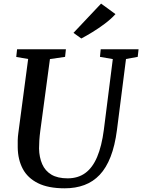

<svg xmlns="http://www.w3.org/2000/svg" viewBox="-20 -1010 770 1040"><path d="M662.5 -690.5 613.5 -306Q602.5 -221 579 -160.8Q555.5 -100.5 520 -63Q484.5 -25.5 437 -7.8Q389.5 10 330.5 10Q241.5 10 185.8 -17.8Q130 -45.5 103.5 -95.2Q77 -145 76 -211Q75.5 -229.5 76 -249.8Q76.5 -270 79.5 -291L132.5 -690.5L68 -701.5L72.5 -743H337L332.5 -702L250.5 -690L198 -299.5Q194.5 -272.5 193 -249Q191.5 -225.5 191.5 -205.5Q192.5 -158 208.5 -121.2Q224.5 -84.5 258.2 -64.2Q292 -44 346.5 -44Q402.5 -44 442 -72.8Q481.5 -101.5 506.2 -160Q531 -218.5 542.5 -307L591 -690L521.5 -702L525.5 -743H730.5L726 -702ZM420.5 -801.5 378 -832 527.5 -990.5 605.5 -933.5Q581.5 -907 548.2 -882Q515 -857 481 -836.2Q447 -815.5 420.5 -801.5Z"/></svg>

Font: Merriweather 36pt Medium
Style: Italic
Weight: 500
Italic angle: -7.8°
Version: Version 2.101